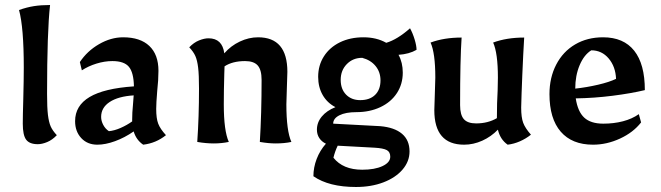

<svg xmlns="http://www.w3.org/2000/svg" viewBox="-20 -567 2639 767"><path d="M71 -73Q71 -104 73 -172Q75 -248 75 -297Q75 -458 56 -527Q87 -538 115.5 -542.5Q144 -547 180 -547Q168 -441 168 -192Q168 -137 171.5 -108Q175 -79 182.5 -62Q190 -45 207 -27Q189 -8 168.5 0.5Q148 9 131 9Q98 9 84.5 -9Q71 -27 71 -73Z M280 -83Q280 -145 338 -179.5Q396 -214 515 -222Q514 -277 495 -300Q476 -323 429 -323Q398 -323 365.5 -313Q333 -303 307 -286L299 -319Q328 -363 375.5 -390.5Q423 -418 472 -418Q540 -418 576.5 -383.5Q613 -349 613 -284Q613 -248 608 -203Q604 -155 604 -132Q604 -94 612 -73Q620 -52 643 -27Q603 5 552 11Q524 -8 514 -42Q478 -17 439.5 -3Q401 11 369 11Q329 11 304.5 -15.5Q280 -42 280 -83ZM508 -82V-89Q508 -118 511 -146L514 -186Q452 -182 418 -159.5Q384 -137 384 -100Q384 -84 392.5 -68Q401 -52 415 -43Q437 -45 462 -56Q487 -67 508 -82Z M768 0Q775 -100 775 -213Q775 -268 771.5 -297Q768 -326 760.5 -343Q753 -360 736 -378Q754 -397 775 -405.5Q796 -414 813 -414Q868 -414 876 -354Q902 -384 938 -401Q974 -418 1011 -418Q1128 -418 1128 -280L1126 -217L1124 -150Q1124 -45 1144 0Q1116 6 1081 6Q1053 6 1018 0Q1025 -114 1025 -248Q1025 -288 1009.5 -305.5Q994 -323 959 -323Q909 -323 877 -302L876 -273Q874 -203 874 -150Q874 -45 894 0Q865 6 834 6Q803 6 768 0Z M1232 137Q1232 102 1245 68Q1258 34 1282 7Q1265 -1 1255.5 -15.5Q1246 -30 1246 -49Q1246 -78 1265.5 -101.5Q1285 -125 1320 -139Q1287 -156 1269 -187.5Q1251 -219 1251 -260Q1251 -306 1274 -342Q1297 -378 1338 -398Q1379 -418 1432 -418Q1484 -418 1523 -396Q1567 -409 1618 -454Q1629 -434 1636.5 -409Q1644 -384 1644 -368Q1615 -351 1572 -348Q1589 -317 1589 -277Q1589 -231 1565.5 -195Q1542 -159 1499.5 -139Q1457 -119 1404 -119Q1361 -119 1336 -106.5Q1311 -94 1311 -73L1499 -63Q1556 -58 1586 -32.5Q1616 -7 1616 38Q1616 78 1588 110.5Q1560 143 1511.5 161.5Q1463 180 1402 180Q1294 180 1232 137ZM1500 -246Q1500 -279 1480.5 -303Q1461 -327 1427 -336Q1390 -336 1365.5 -311Q1341 -286 1341 -248Q1341 -211 1362.5 -189Q1384 -167 1419 -167Q1457 -167 1478.5 -188Q1500 -209 1500 -246ZM1539 59Q1539 40 1525 32.5Q1511 25 1476 23L1329 15Q1318 38 1312 63Q1350 111 1427 111Q1477 111 1508 96.5Q1539 82 1539 59Z M1715 -127 1717 -190 1719 -257Q1719 -355 1700 -397Q1754 -417 1824 -417Q1818 -329 1818 -147Q1818 -108 1833 -91Q1848 -74 1882 -74Q1929 -74 1965 -95Q1965 -158 1968 -206L1969 -257Q1969 -355 1950 -397Q2004 -417 2074 -417Q2070 -351 2066.5 -267.5Q2063 -184 2062 -137Q2062 -98 2070 -76.5Q2078 -55 2101 -29Q2081 -13 2057 -2.5Q2033 8 2008 11Q1978 -10 1969 -49Q1942 -21 1906.5 -5Q1871 11 1834 11Q1715 11 1715 -127Z M2175 -191Q2175 -257 2202 -309Q2229 -361 2277.5 -389.5Q2326 -418 2389 -418Q2471 -418 2513.5 -364.5Q2556 -311 2556 -207Q2502 -194 2427.5 -184.5Q2353 -175 2280 -174Q2288 -121 2314 -97Q2340 -73 2390 -73Q2432 -73 2468.5 -82.5Q2505 -92 2532 -111L2541 -78Q2510 -38 2457 -13.5Q2404 11 2349 11Q2265 11 2220 -41Q2175 -93 2175 -191ZM2441 -252Q2439 -301 2411.5 -333.5Q2384 -366 2342 -366Q2313 -348 2295.5 -306.5Q2278 -265 2278 -213Q2324 -218 2369 -228.5Q2414 -239 2441 -252Z"/></svg>

Font: Mirza Medium
Style: Regular
Weight: 500
Designer: Arabic design by Kourosh Beigpour, Latin design by Eduardo Tunni, engineering by Lasse Fister
Version: Version 1.0010g